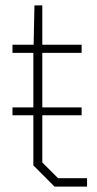

<svg xmlns="http://www.w3.org/2000/svg" viewBox="-20 -688 357 708"><path d="M181 0 103 -78V-263H26V-292H103V-493H26V-523H104L107 -668H136V-523H281V-493H136V-292H281V-263H136V-89L194 -31H301V0Z"/></svg>

Font: Tomorrow ExtraLight
Style: Regular
Weight: 275
Designer: Tony de Marco, Monica Rizzolli
Foundry: Just in Type
Version: Version 2.002